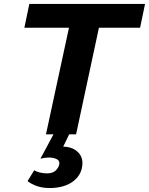

<svg xmlns="http://www.w3.org/2000/svg" viewBox="-20 -678 752 969"><path d="M212 0 354 -658H505L364 0ZM103 -538 128 -658H712L687 -538ZM250 0H329L286 89L231 76Q242 68 259 65Q276 62 295 62Q347 62 375.5 92Q404 122 393 171Q383 216 340 243.5Q297 271 230 271Q196 271 167.5 261.5Q139 252 119 236L153 181Q164 189 182.5 193Q201 197 217 197Q245 197 260 183.5Q275 170 279 152Q283 134 267 125.5Q251 117 226 117Q216 117 205.5 118.5Q195 120 184 123Z"/></svg>

Font: Ysabeau Infant ExtraBold
Style: Italic
Weight: 800
Italic angle: -12°
Designer: Christian Thalmann (Catharsis Fonts)
Version: Version 2.001;gftools[0.9.30]; featfreeze: ss01,ss02,lnum